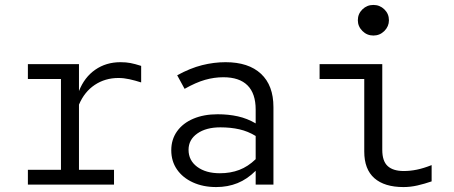

<svg xmlns="http://www.w3.org/2000/svg" viewBox="-20 -748 1840 778"><path d="M93 0V-60H227V-428H93V-488H300V-379Q322 -435 366 -465.5Q410 -496 468 -496Q491 -496 509 -492.5Q527 -489 552 -481V-414Q527 -422 504.3 -427Q481.6 -432 460 -432Q406 -432 364 -404Q322 -376 300 -324V-60H442V0Z M856 10Q803 10 761.5 -9Q720 -28 697 -61.5Q674 -95 674 -139Q674 -183 697.5 -216Q721 -249 763.5 -267Q806 -285 862 -285Q906 -285 944 -276.5Q982 -268 1016 -248V-304Q1016 -369 983 -402Q950 -435 885 -435Q848 -435 811 -424.5Q774 -414 728 -388L698 -443Q751 -472 799 -484Q847 -496 894 -496Q987 -496 1037.5 -449Q1088 -402 1088 -314V0H1016V-56Q982 -22 942.5 -6Q903 10 856 10ZM744 -141Q744 -98 779 -72Q814 -46 871 -46Q914 -46 949.5 -59.5Q985 -73 1016 -103V-197Q985 -216 950 -224Q915 -232 873 -232Q815 -232 779.5 -207Q744 -182 744 -141Z M1493 -604Q1467 -604 1448.5 -622.5Q1430 -641 1430 -666Q1430 -692 1448.5 -710Q1467 -728 1493 -728Q1519 -728 1537.5 -710Q1556 -692 1556 -666Q1556 -641 1537.5 -622.5Q1519 -604 1493 -604ZM1615 10Q1538 10 1497 -26Q1456 -62 1456 -134V-428H1275V-488H1529V-141Q1529 -95 1551 -75Q1573 -55 1616 -55Q1642 -55 1669 -60.5Q1696 -66 1729 -79V-13Q1700 -3 1671.5 3.5Q1643 10 1615 10Z"/></svg>

Font: Red Hat Mono
Style: Regular
Weight: 300
Monospace: yes
Designer: Pentagram, MCKL
Foundry: Pentagram, MCKL
Version: Version 1.023